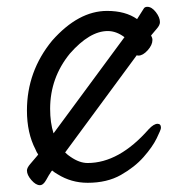

<svg xmlns="http://www.w3.org/2000/svg" viewBox="-20 -518 540 563"><path d="M97 25Q85 25 72 10Q59 -5 59 -18Q59 -26 69 -37.5Q79 -49 89 -61L92 -65Q87 -72 84 -80Q59 -128 59 -194Q59 -309 133 -399Q210 -486 294 -486Q348 -486 382 -462L401 -492Q404 -498 412 -498Q425 -498 437 -482.5Q449 -467 449 -453Q449 -444 439 -433Q431 -424 423 -414Q427 -407 427 -401Q427 -386 413 -370.5Q399 -355 386 -355Q383 -355 381 -356L171 -71Q179 -63 187 -58Q213 -40 237 -40Q329 -40 416 -139Q431 -155 442 -155Q452 -155 452 -143Q452 -138 439.5 -112.5Q427 -87 401 -57.5Q375 -28 334.5 -5Q294 18 237 18Q189 18 149 -7Q140 -12 133 -18L131 -16L129 -13Q124 -6 115.5 9.5Q107 25 97 25ZM137 -127 345 -409Q321 -427 296 -427Q243 -427 185 -361Q127 -290 127 -199Q127 -158 137 -127Z"/></svg>

Font: LXGW WenKai Mono Lite
Style: Regular
Weight: 400
Monospace: yes
Designer: LXGW / Fontworks Inc.
Foundry: LXGW / Fontworks Inc.
Version: Version 1.520; June 14, 2025